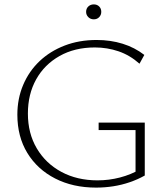

<svg xmlns="http://www.w3.org/2000/svg" viewBox="-20 -847 760 874"><path d="M417 7Q312 7 231 -34.5Q150 -76 104.5 -150.5Q59 -225 59 -325Q59 -398 85.5 -460.5Q112 -523 160 -568.5Q208 -614 274 -639.5Q340 -665 420 -665Q483 -665 538 -648Q593 -631 637 -597L615 -557Q571 -596 519.5 -613.5Q468 -631 412 -631Q320 -631 251 -592Q182 -553 144.5 -485.5Q107 -418 107 -330Q107 -240 147.5 -171.5Q188 -103 259.5 -64.5Q331 -26 424 -26Q476 -26 526 -39Q576 -52 619 -77L597 -48V-255H429V-289H639V-48Q607 -30 570.5 -17.5Q534 -5 495.5 1Q457 7 417 7ZM407 -759Q392 -759 382 -769Q372 -779 372 -793Q372 -808 382 -817.5Q392 -827 407 -827Q422 -827 431.5 -817.5Q441 -808 441 -793Q441 -779 431.5 -769Q422 -759 407 -759Z"/></svg>

Font: Ysabeau Infant ExtraLight
Style: Regular
Weight: 250
Designer: Christian Thalmann (Catharsis Fonts)
Version: Version 2.001;gftools[0.9.30]; featfreeze: ss01,ss02,lnum